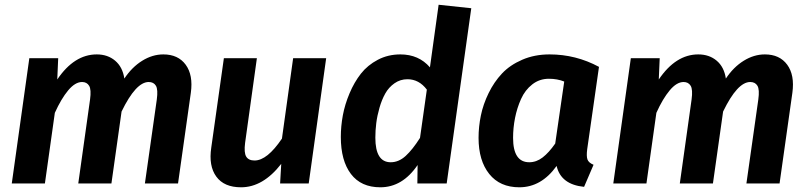

<svg xmlns="http://www.w3.org/2000/svg" viewBox="-20 -776 3414 812"><path d="M670.9 -545.9Q733.4 -545.9 765.4 -502.2Q797.4 -458.5 787.1 -383.8L732.9 0H592.8L643.1 -355Q648.9 -397.5 639.4 -413.3Q629.9 -429.2 608.9 -429.2Q554.7 -429.2 494.1 -304.2L451.2 0H311L360.8 -355Q366.7 -397.5 356.9 -413.3Q347.2 -429.2 327.1 -429.2Q297.9 -429.2 268.3 -393.8Q238.8 -358.4 211.9 -298.8L169.9 0H29.8L104 -529.8H226.1L222.2 -439.9Q293.9 -545.9 389.2 -545.9Q435.5 -545.9 467 -519.3Q498.5 -492.7 505.9 -443.8Q538.1 -492.2 581.3 -519Q624.5 -545.9 670.9 -545.9Z M999.5 16.1Q927.7 16.1 894.8 -29.1Q861.8 -74.2 873.5 -151.9L926.8 -529.8H1066.4L1016.6 -171.9Q1011.2 -130.4 1021.2 -113.8Q1031.2 -97.2 1056.6 -97.2Q1109.9 -97.2 1172.4 -189.9L1219.7 -529.8H1359.4L1285.6 0H1164.6L1169.4 -83Q1092.3 16.1 999.5 16.1Z M1835 -755.9 1973.1 -741.2 1869.1 0H1745.1L1746.1 -78.1Q1682.1 16.1 1588.4 16.1Q1506.8 16.1 1464.1 -40.3Q1421.4 -96.7 1421.4 -196.8Q1421.4 -241.7 1429.9 -288.1Q1438.5 -334.5 1458.3 -381.3Q1478 -428.2 1506.3 -464.4Q1534.7 -500.5 1577.9 -523.2Q1621.1 -545.9 1673.3 -545.9Q1751 -545.9 1798.3 -491.2ZM1703.1 -440.9Q1672.9 -440.9 1648.4 -423.8Q1624 -406.7 1609.4 -380.6Q1594.7 -354.5 1585 -320.6Q1575.2 -286.6 1571.3 -255.4Q1567.4 -224.1 1567.4 -193.8Q1567.4 -89.8 1632.3 -89.8Q1666.5 -89.8 1695.8 -116.7Q1725.1 -143.6 1756.3 -192.9L1785.2 -397Q1752 -440.9 1703.1 -440.9Z M2304.2 -545.9Q2415.5 -545.9 2513.2 -493.2L2463.4 -145Q2459.5 -115.7 2464.4 -101.8Q2469.2 -87.9 2490.2 -79.1L2450.2 14.2Q2352.1 4.4 2334 -74.2Q2269.5 16.1 2176.3 16.1Q2094.2 16.1 2049.1 -40.3Q2003.9 -96.7 2003.9 -192.9Q2003.9 -240.2 2013.7 -287.6Q2023.4 -335 2046.4 -382.1Q2069.3 -429.2 2103 -465.1Q2136.7 -501 2188.7 -523.4Q2240.7 -545.9 2304.2 -545.9ZM2301.3 -442.9Q2261.7 -442.9 2231.2 -419.2Q2200.7 -395.5 2183.6 -357.4Q2166.5 -319.3 2158.2 -277.3Q2149.9 -235.4 2149.9 -192.9Q2149.9 -89.8 2218.3 -89.8Q2248.5 -89.8 2274.9 -110.1Q2301.3 -130.4 2328.1 -168.9L2366.2 -431.2Q2336.9 -442.9 2301.3 -442.9Z M3214.8 -545.9Q3277.3 -545.9 3309.3 -502.2Q3341.3 -458.5 3331.1 -383.8L3276.9 0H3136.7L3187 -355Q3192.9 -397.5 3183.3 -413.3Q3173.8 -429.2 3152.8 -429.2Q3098.6 -429.2 3038.1 -304.2L2995.1 0H2855L2904.8 -355Q2910.6 -397.5 2900.9 -413.3Q2891.1 -429.2 2871.1 -429.2Q2841.8 -429.2 2812.3 -393.8Q2782.7 -358.4 2755.9 -298.8L2713.9 0H2573.7L2647.9 -529.8H2770L2766.1 -439.9Q2837.9 -545.9 2933.1 -545.9Q2979.5 -545.9 3011 -519.3Q3042.5 -492.7 3049.8 -443.8Q3082 -492.2 3125.2 -519Q3168.5 -545.9 3214.8 -545.9Z"/></svg>

Font: FiraGO SemiBold
Style: Italic
Weight: 600
Italic angle: -8°
Designer: bBox Type GmbH
Foundry: bBox Type GmbH
Version: Version 1.001;PS 001.001;hotconv 1.0.88;makeotf.lib2.5.64775